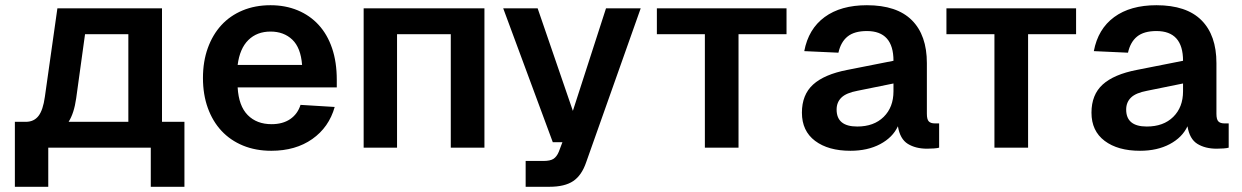

<svg xmlns="http://www.w3.org/2000/svg" viewBox="-20 -566 4761 736"><path d="M37 150V-99H79Q110 -99 127.5 -121.5Q145 -144 152 -195L200 -534H601V-99H687V150H558V0H165V150ZM272 -189Q264 -132 243 -99H472V-435H306Z M1020 12Q960 12 911.5 -8Q863 -28 829 -64.5Q795 -101 776.5 -152.5Q758 -204 758 -267Q758 -330 776.5 -381.5Q795 -433 828.5 -469.5Q862 -506 910 -526Q958 -546 1017 -546Q1074 -546 1121 -526.5Q1168 -507 1201.5 -470.5Q1235 -434 1253 -381Q1271 -328 1271 -260V-231H891Q895 -160 929.5 -125Q964 -90 1021 -90Q1064 -90 1092.5 -109.5Q1121 -129 1132 -164L1263 -156Q1241 -78 1177 -33Q1113 12 1020 12ZM1138 -317Q1133 -383 1100.5 -414Q1068 -445 1017 -445Q965 -445 932 -412.5Q899 -380 891 -317Z M1374 0V-534H1837V0H1708V-435H1502V0Z M1995 150V51H2063Q2089 51 2101.5 43Q2114 35 2122 16L2136 -21H2099L1909 -534H2041L2176 -141L2303 -534H2436L2227 56Q2210 106 2177.5 128Q2145 150 2086 150Z M2682 0V-435H2498V-534H2995V-435H2811V0Z M3240 12Q3155 12 3104.5 -26Q3054 -64 3054 -134Q3054 -203 3097 -242Q3140 -281 3228 -298L3405 -333Q3405 -447 3303 -447Q3255 -447 3229 -426Q3203 -405 3194 -364L3063 -370Q3079 -455 3141 -500.5Q3203 -546 3303 -546Q3418 -546 3475.5 -488.5Q3533 -431 3533 -324V-130Q3533 -108 3540.5 -100.5Q3548 -93 3563 -93H3580V0Q3574 2 3560.5 3Q3547 4 3534 4Q3490 4 3460 -14.5Q3430 -33 3422 -82Q3402 -39 3354 -13.5Q3306 12 3240 12ZM3266 -81Q3330 -81 3367.5 -118Q3405 -155 3405 -216V-246L3267 -218Q3224 -210 3205.5 -192Q3187 -174 3187 -146Q3187 -81 3266 -81Z M3792 0V-435H3608V-534H4105V-435H3921V0Z M4350 12Q4265 12 4214.5 -26Q4164 -64 4164 -134Q4164 -203 4207 -242Q4250 -281 4338 -298L4515 -333Q4515 -447 4413 -447Q4365 -447 4339 -426Q4313 -405 4304 -364L4173 -370Q4189 -455 4251 -500.5Q4313 -546 4413 -546Q4528 -546 4585.5 -488.5Q4643 -431 4643 -324V-130Q4643 -108 4650.5 -100.5Q4658 -93 4673 -93H4690V0Q4684 2 4670.5 3Q4657 4 4644 4Q4600 4 4570 -14.5Q4540 -33 4532 -82Q4512 -39 4464 -13.5Q4416 12 4350 12ZM4376 -81Q4440 -81 4477.5 -118Q4515 -155 4515 -216V-246L4377 -218Q4334 -210 4315.5 -192Q4297 -174 4297 -146Q4297 -81 4376 -81Z"/></svg>

Font: Geist SemBd
Style: Regular
Weight: 400
Designer: Basement.studio, Andrés Briganti, Mateo Zaragoza
Foundry: Basement.studio, Vercel, Andrés Briganti, Guido Ferreyra, Mateo Zaragoza
Version: Version 1.401